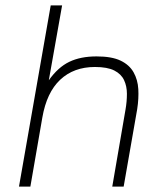

<svg xmlns="http://www.w3.org/2000/svg" viewBox="-20 -688 610 708"><path d="M50 0 167 -668H209L160 -392Q194 -440 235.5 -460Q277 -480 336 -480Q392 -480 424.5 -464.5Q457 -449 472.5 -421.5Q488 -394 490 -359.5Q492 -325 486 -286L436 0H394L443 -285Q448 -314 448 -342Q448 -370 437.5 -392.5Q427 -415 401.5 -428Q376 -441 330 -441Q252 -441 202 -394Q152 -347 136 -254L92 0Z"/></svg>

Font: Gantari ExtraLight
Style: Italic
Weight: 250
Italic angle: -10°
Designer: Anugrah Pasau
Foundry: Lafontype
Version: Version 1.000